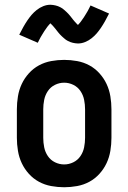

<svg xmlns="http://www.w3.org/2000/svg" viewBox="-20 -780 540 808"><path d="M250 8Q223 8 195.5 3Q168 -2 144 -15Q120 -28 101.5 -48.5Q83 -69 71.5 -93.5Q60 -118 55.5 -145.5Q51 -173 51 -200V-320Q51 -347 55.5 -374.5Q60 -402 71.5 -426.5Q83 -451 101.5 -471.5Q120 -492 144 -505Q168 -518 195.5 -523Q223 -528 250 -528Q277 -528 304.5 -523Q332 -518 356 -505Q380 -492 398.5 -471.5Q417 -451 428.5 -426.5Q440 -402 444.5 -374.5Q449 -347 449 -320V-200Q449 -173 444.5 -145.5Q440 -118 428.5 -93.5Q417 -69 398.5 -48.5Q380 -28 356 -15Q332 -2 304.5 3Q277 8 250 8ZM250 -88Q270 -88 288.5 -97Q307 -106 318.5 -123Q330 -140 334 -160Q338 -180 338 -200V-320Q338 -340 334 -360Q330 -380 318.5 -397Q307 -414 288.5 -423Q270 -432 250 -432Q230 -432 211.5 -423Q193 -414 181.5 -397Q170 -380 166 -360Q162 -340 162 -320V-200Q162 -180 166 -160Q170 -140 181.5 -123Q193 -106 211.5 -97Q230 -88 250 -88ZM308 -597Q302 -597 296.5 -598Q291 -599 286 -600Q281 -601 276 -603Q271 -605 266 -607.5Q261 -610 257.5 -612.5Q254 -615 249.5 -619Q245 -623 240.5 -627Q236 -631 232.5 -635Q229 -639 226 -642.5Q223 -646 220 -650Q217 -654 213 -659Q209 -664 205 -668.5Q201 -673 198.5 -675.5Q196 -678 192 -682Q190 -680 186.5 -676Q183 -672 181 -669.5Q179 -667 177 -664Q175 -661 172.5 -657.5Q170 -654 167.5 -650.5Q165 -647 162.5 -642.5Q160 -638 157 -633.5Q154 -629 151 -623.5Q148 -618 145 -612Q142 -606 139 -600L61 -634Q70 -652 78.5 -667Q87 -682 95.5 -694.5Q104 -707 113 -717.5Q122 -728 134.5 -738Q147 -748 162 -754Q177 -760 192 -760Q198 -760 203.5 -759Q209 -758 214 -757Q219 -756 224 -754Q229 -752 234 -749.5Q239 -747 242.5 -744.5Q246 -742 250.5 -738Q255 -734 259.5 -730Q264 -726 267.5 -722Q271 -718 274 -714.5Q277 -711 280 -707Q283 -703 287 -698Q291 -693 295 -688.5Q299 -684 301.5 -681.5Q304 -679 308 -675Q310 -677 313.5 -681Q317 -685 319 -687.5Q321 -690 323 -693Q325 -696 327.5 -699.5Q330 -703 332.5 -706.5Q335 -710 337.5 -714.5Q340 -719 343 -723.5Q346 -728 349 -733.5Q352 -739 355 -745Q358 -751 361 -757L439 -723Q430 -705 421.5 -690Q413 -675 404.5 -662.5Q396 -650 387 -639.5Q378 -629 365.5 -619Q353 -609 338 -603Q323 -597 308 -597Z"/></svg>

Font: Iosevka Algr
Style: Bold
Weight: 700
Monospace: yes
Designer: Belleve Invis
Foundry: Belleve Invis
Version: Version 26.0.2; ttfautohint (v1.8.3)